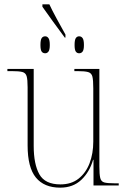

<svg xmlns="http://www.w3.org/2000/svg" viewBox="-20 -853 586 883"><path d="M278 -680Q252 -715 222.5 -755.5Q193 -796 175 -822V-833H207Q220 -805 241 -766.5Q262 -728 281 -694V-680ZM188 -608Q177 -608 171.5 -616Q166 -624 166 -646Q166 -669 171.5 -677.5Q177 -686 188 -686Q197 -686 203 -677.5Q209 -669 209 -646Q209 -624 203 -616Q197 -608 188 -608ZM344 -608Q334 -608 328.5 -616Q323 -624 323 -646Q323 -669 328.5 -677.5Q334 -686 344 -686Q354 -686 360 -677.5Q366 -669 366 -646Q366 -624 360 -616Q354 -608 344 -608ZM257 10Q183 10 145 -36.5Q107 -83 107 -184V-452Q107 -487 102.5 -502.5Q98 -518 82.5 -522Q67 -526 32 -526H14V-536H135V-182Q135 -98 161 -51.5Q187 -5 258 -5Q308 -5 341.5 -31.5Q375 -58 392 -102.5Q409 -147 409 -202V-446Q409 -484 405 -500.5Q401 -517 385.5 -521.5Q370 -526 334 -526H322V-536H437V-87Q437 -51 441 -34.5Q445 -18 459.5 -14Q474 -10 505 -10H526V0H410V-118H408Q392 -62 354 -26Q316 10 257 10Z"/></svg>

Font: Noto Serif Display SemiCondensed Thin
Style: Regular
Weight: 100
Width: 4
Designer: Monotype Design Team
Foundry: Monotype Imaging Inc.
Version: Version 2.009